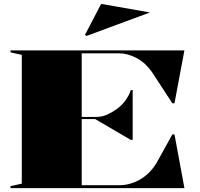

<svg xmlns="http://www.w3.org/2000/svg" viewBox="-20 -967 1027 987"><path d="M34 0V-10L92 -23V-685L34 -698V-708H928L877 -436H866L761 -597Q726 -646 680.5 -669.5Q635 -693 592 -693H400V-366H475Q504 -366 530 -377.5Q556 -389 578 -405Q608 -426 627.5 -454.5Q647 -483 652 -504H662V-248H652L469 -355H400V-15H595Q648 -15 698.5 -43.5Q749 -72 784 -128L866 -276H877L928 0ZM424 -782 417 -788 500 -947 751 -903Z"/></svg>

Font: Kalnia SemiExpanded SemiBold
Style: Regular
Weight: 600
Width: 6
Designer: Frida Medrano
Foundry: Frida Medrano
Version: Version 1.105